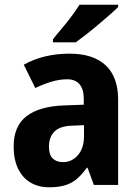

<svg xmlns="http://www.w3.org/2000/svg" viewBox="-20 -786 591 816"><path d="M275 -558Q376 -558 429 -508.5Q482 -459 482 -363V0H379L352 -73H349Q329 -45 307 -26Q285 -7 256.5 1.5Q228 10 189 10Q143 10 109 -10.5Q75 -31 56.5 -70Q38 -109 38 -163Q38 -250 92.5 -292Q147 -334 252 -338L336 -341V-366Q336 -407 318 -428Q300 -449 266 -449Q233 -449 199.5 -439Q166 -429 130 -412L81 -511Q124 -535 173 -546.5Q222 -558 275 -558ZM290 -252Q235 -251 211.5 -227Q188 -203 188 -163Q188 -128 204 -112.5Q220 -97 248 -97Q286 -97 311.5 -127Q337 -157 337 -207V-254ZM482 -756Q468 -742 445 -722Q422 -702 396 -680Q370 -658 345 -638.5Q320 -619 302 -606H205V-619Q222 -641 243.5 -666Q265 -691 284.5 -717.5Q304 -744 318 -766H482Z"/></svg>

Font: Noto Sans Bengali SemiCondensed
Style: Bold
Weight: 700
Width: 4
Designer: Jelle Bosma - Monotype Design Team
Foundry: Monotype Imaging Inc.
Version: Version 2.003